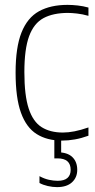

<svg xmlns="http://www.w3.org/2000/svg" viewBox="-20 -568 391 788"><path d="M234 9Q173 9 130.5 -17.8Q88 -44.5 66 -105.5Q44 -166.5 44 -270Q44 -373.5 68.2 -434.5Q92.5 -495.5 140 -521.8Q187.5 -548 257 -548Q276.5 -548 299 -545.5Q321.5 -543 343 -537V-503Q318.5 -510 296 -512.5Q273.5 -515 259 -515Q198.5 -515 158.8 -493.8Q119 -472.5 99.5 -419.5Q80 -366.5 80 -272Q80 -176.5 97.8 -122.5Q115.5 -68.5 150.8 -46.2Q186 -24 238 -24Q260 -24 285.8 -29Q311.5 -34 343 -45V-11Q314 -0.5 287.2 4.2Q260.5 9 234 9ZM214 200Q196 200 176.2 195.5Q156.5 191 142 183V155Q162.5 166 181.2 170Q200 174 217 174Q244 174 257 162.2Q270 150.5 270 129Q270 82 216 82H203V-10H231V71L216 57Q256.5 57 276.8 76.5Q297 96 297 129Q297 160.5 275.5 180.2Q254 200 214 200Z"/></svg>

Font: Encode Sans Condensed Thin
Style: Regular
Weight: 100
Width: 3
Designer: Multiple Designers
Foundry: Impallari Type
Version: Version 3.002